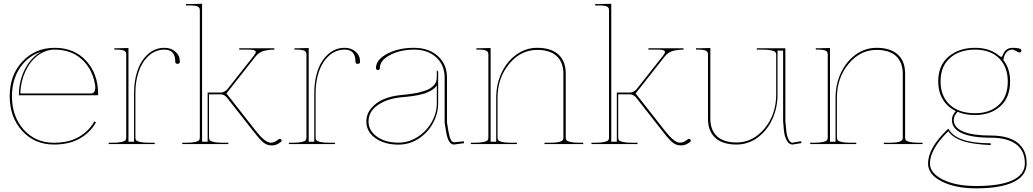

<svg xmlns="http://www.w3.org/2000/svg" viewBox="-20 -782 5606 1042"><path d="M474.6 -274.9Q497.1 -274.9 497.1 -309.1Q497.1 -317.4 495.6 -324.2Q480.5 -409.7 422.6 -461.2Q364.7 -512.7 277.3 -512.7Q227.5 -512.7 185.3 -481Q143.1 -449.2 117.7 -394.5Q92.3 -339.8 90.3 -274.9ZM82.5 -265.1Q82.5 -344.2 116.2 -408.4Q149.9 -472.7 204.6 -501.5Q131.8 -478.5 88.4 -414.1Q44.9 -349.6 44.9 -259.8Q44.9 -149.9 108.6 -78.6Q172.4 -7.3 272.5 -7.3Q353 -7.3 407.5 -38.6Q461.9 -69.8 492.2 -123L501 -118.2Q469.7 -62.5 412.6 -30Q355.5 2.4 272.5 2.4Q167.5 2.4 100.1 -72Q32.7 -146.5 32.7 -259.8Q32.7 -375 102.1 -448.7Q171.4 -522.5 277.3 -522.5Q383.3 -522.5 448 -451.4Q512.7 -380.4 512.7 -270Q512.7 -265.1 507.3 -265.1Z M569.8 0V-7.3H589.8Q622.1 -7.3 639.4 -11.5Q656.7 -15.6 660.9 -21Q665 -26.4 665 -35.2V-487.3Q665 -501.5 653.1 -507.1Q641.1 -512.7 612.3 -512.7H600.1V-520H612.3L677.2 -521.5V-12.7H707.5V-277.3Q707.5 -343.3 725.6 -397.7Q743.7 -452.1 782.2 -487.3Q820.8 -522.5 873 -522.5Q908.2 -522.5 932.1 -501.5Q956.1 -480.5 956.1 -447.3Q956.1 -435.5 943.4 -435.5Q931.2 -435.5 931.2 -447.3Q931.2 -512.7 873 -512.7Q824.2 -512.7 787.6 -479.7Q751 -446.8 732.9 -393.8Q714.8 -340.8 714.8 -277.3V-35.2Q714.8 -26.4 719 -21Q723.1 -15.6 740.5 -11.5Q757.8 -7.3 790 -7.3H819.8V0Z M969.2 0V-7.3H989.3Q1021.5 -7.3 1038.8 -11.5Q1056.2 -15.6 1060.3 -21Q1064.5 -26.4 1064.5 -35.2V-727.5Q1064.5 -741.2 1052.7 -746.8Q1041 -752.4 1011.7 -752.4H989.3V-759.8H1011.7L1076.7 -761.7V-12.7H1106.9V-279.8H1180.2Q1188 -279.8 1198.5 -285.6Q1209 -291.5 1214.4 -298.3L1357.9 -480Q1368.2 -493.2 1368.2 -500Q1368.2 -512.7 1330.1 -512.7H1278.3V-520H1468.8V-512.7Q1454.6 -512.7 1444.3 -511.7Q1434.1 -510.7 1418.5 -507.6Q1402.8 -504.4 1389.4 -495.8Q1376 -487.3 1365.7 -474.1L1209 -274.9L1368.7 -71.3Q1418.9 -7.8 1448.7 -7.8Q1461.9 -7.8 1470.5 -12Q1479 -16.1 1491.7 -25.9Q1495.1 -28.3 1499 -28.3Q1502.9 -28.3 1505.6 -25.6Q1508.3 -22.9 1508.3 -19Q1508.3 -14.2 1503.9 -11.2Q1480.5 7.3 1455.6 7.3Q1429.7 7.3 1410.4 -8.1Q1391.1 -23.4 1358.4 -65.4L1211.9 -252Q1207.5 -258.3 1197.8 -264.2Q1188 -270 1180.2 -270H1114.3V-35.2Q1114.3 -26.4 1118.4 -21Q1122.6 -15.6 1139.9 -11.5Q1157.2 -7.3 1189.5 -7.3H1219.2V0Z M1547.9 0V-7.3H1567.9Q1600.1 -7.3 1617.4 -11.5Q1634.8 -15.6 1638.9 -21Q1643.1 -26.4 1643.1 -35.2V-487.3Q1643.1 -501.5 1631.1 -507.1Q1619.1 -512.7 1590.3 -512.7H1578.1V-520H1590.3L1655.3 -521.5V-12.7H1685.5V-277.3Q1685.5 -343.3 1703.6 -397.7Q1721.7 -452.1 1760.3 -487.3Q1798.8 -522.5 1851.1 -522.5Q1886.2 -522.5 1910.2 -501.5Q1934.1 -480.5 1934.1 -447.3Q1934.1 -435.5 1921.4 -435.5Q1909.2 -435.5 1909.2 -447.3Q1909.2 -512.7 1851.1 -512.7Q1802.2 -512.7 1765.6 -479.7Q1729 -446.8 1710.9 -393.8Q1692.9 -340.8 1692.9 -277.3V-35.2Q1692.9 -26.4 1697 -21Q1701.2 -15.6 1718.5 -11.5Q1735.8 -7.3 1768.1 -7.3H1797.9V0Z M2497.6 -15.1 2498.5 -4.9 2443.8 2.4H2443.4Q2412.1 2.4 2400.9 -67.9Q2399.9 -73.2 2397.9 -85.9Q2396 -98.6 2394.5 -106.9Q2393.1 -115.2 2393.1 -117.2V-360.4Q2393.1 -428.7 2347.4 -470.7Q2301.8 -512.7 2227.5 -512.7Q2151.9 -512.7 2096.7 -483.4Q2041.5 -454.1 2041.5 -413.1Q2041.5 -402.3 2031.2 -402.3Q2020.5 -402.3 2020.5 -413.1Q2020.5 -458 2081.5 -490.2Q2142.6 -522.5 2226.1 -522.5Q2307.1 -522.5 2356.4 -477.8Q2405.8 -433.1 2405.8 -360.4V-117.7L2413.6 -69.8Q2423.3 -10.3 2443.8 -9.8ZM2350.6 -318.4Q2344.7 -309.6 2336.4 -302.2Q2328.1 -294.9 2316.7 -289.3Q2305.2 -283.7 2295.9 -279.3Q2286.6 -274.9 2271.2 -271.2Q2255.9 -267.6 2247.3 -265.4Q2238.8 -263.2 2221.2 -261Q2203.6 -258.8 2198.2 -258.1Q2192.9 -257.3 2175.3 -255.6Q2157.7 -253.9 2156.2 -253.9Q2079.6 -246.1 2029.8 -211.4Q1980 -176.8 1980 -122.1Q1980 -73.2 2025.6 -40.5Q2071.3 -7.8 2142.1 -7.8Q2199.2 -7.8 2248 -39.8Q2296.9 -71.8 2323.7 -120.8Q2350.6 -169.9 2350.6 -222.7ZM2350.6 -401.4 2357.9 -393.1V-222.7Q2357.9 -167 2330.8 -115.5Q2303.7 -64 2253.4 -30.5Q2203.1 2.9 2142.1 2.9Q2067.4 2.9 2017.8 -32Q1968.3 -66.9 1968.3 -122.1Q1968.3 -163.1 1994.9 -194.8Q2021.5 -226.6 2062.7 -243.9Q2104 -261.2 2155.3 -266.1Q2176.3 -268.1 2184.6 -269Q2192.9 -270 2215.6 -273.2Q2238.3 -276.4 2250.2 -279.3Q2262.2 -282.2 2281.2 -288.1Q2300.3 -293.9 2311.3 -300.5Q2322.3 -307.1 2332.5 -317.1Q2342.8 -327.1 2346.7 -339.4Q2350.6 -351.1 2350.6 -363.8Z M2535.2 0V-7.3H2555.2Q2587.4 -7.3 2604.7 -11.5Q2622.1 -15.6 2626.2 -21Q2630.4 -26.4 2630.4 -35.2V-487.3Q2630.4 -501.5 2618.4 -507.1Q2606.4 -512.7 2577.6 -512.7H2565.4V-520H2577.6L2642.6 -521.5V-12.7H2672.9V-251Q2672.9 -324.2 2701.9 -386.5Q2731 -448.7 2782.2 -485.6Q2833.5 -522.5 2895 -522.5Q2970.7 -522.5 3010.5 -486.3Q3050.3 -450.2 3050.3 -382.3V-35.2Q3050.3 -26.4 3054.4 -21Q3058.6 -15.6 3075.9 -11.5Q3093.3 -7.3 3125.5 -7.3H3145V0H2935.1V-7.3H2962.9Q2987.3 -7.3 3003.2 -9.5Q3019 -11.7 3026.1 -15.9Q3033.2 -20 3035.4 -24.4Q3037.6 -28.8 3037.6 -35.2V-380.9Q3037.6 -444.3 3001 -477.8Q2964.4 -511.2 2895 -511.2Q2806.6 -511.2 2743.4 -435.3Q2680.2 -359.4 2680.2 -251V-35.2Q2680.2 -26.4 2684.3 -21Q2688.5 -15.6 2705.8 -11.5Q2723.1 -7.3 2755.4 -7.3H2785.2V0Z M3189.9 0V-7.3H3210Q3242.2 -7.3 3259.5 -11.5Q3276.9 -15.6 3281 -21Q3285.2 -26.4 3285.2 -35.2V-727.5Q3285.2 -741.2 3273.4 -746.8Q3261.7 -752.4 3232.4 -752.4H3210V-759.8H3232.4L3297.4 -761.7V-12.7H3327.6V-279.8H3400.9Q3408.7 -279.8 3419.2 -285.6Q3429.7 -291.5 3435.1 -298.3L3578.6 -480Q3588.9 -493.2 3588.9 -500Q3588.9 -512.7 3550.8 -512.7H3499V-520H3689.5V-512.7Q3675.3 -512.7 3665 -511.7Q3654.8 -510.7 3639.2 -507.6Q3623.5 -504.4 3610.1 -495.8Q3596.7 -487.3 3586.4 -474.1L3429.7 -274.9L3589.4 -71.3Q3639.6 -7.8 3669.4 -7.8Q3682.6 -7.8 3691.2 -12Q3699.7 -16.1 3712.4 -25.9Q3715.8 -28.3 3719.7 -28.3Q3723.6 -28.3 3726.3 -25.6Q3729 -22.9 3729 -19Q3729 -14.2 3724.6 -11.2Q3701.2 7.3 3676.3 7.3Q3650.4 7.3 3631.1 -8.1Q3611.8 -23.4 3579.1 -65.4L3432.6 -252Q3428.2 -258.3 3418.5 -264.2Q3408.7 -270 3400.9 -270H3335V-35.2Q3335 -26.4 3339.1 -21Q3343.3 -15.6 3360.6 -11.5Q3377.9 -7.3 3410.2 -7.3H3439.9V0Z M3757.3 -520H3770L3835 -521.5V-139.2Q3835 -75.7 3871.6 -42.2Q3908.2 -8.8 3977.5 -8.8Q4065.9 -8.8 4129.2 -84.7Q4192.4 -160.6 4192.4 -269V-484.9Q4192.4 -493.7 4188.2 -499Q4184.1 -504.4 4166.7 -508.5Q4149.4 -512.7 4117.2 -512.7H4087.4V-520H4242.2V-124.5L4247.1 -74.7Q4249.5 -46.4 4258.8 -27.1Q4268.1 -7.8 4279.3 -7.3L4327.6 -15.6L4329.6 -5.4L4280.8 2.4H4279.8Q4261.7 2.4 4249.5 -20.5Q4237.3 -43.5 4234.4 -73.7L4230 -124V-507.3H4199.7V-269Q4199.7 -195.8 4170.7 -133.5Q4141.6 -71.3 4090.3 -34.4Q4039.1 2.4 3977.5 2.4Q3901.9 2.4 3862.1 -33.7Q3822.3 -69.8 3822.3 -137.7V-487.3Q3822.3 -501.5 3810.5 -507.1Q3798.8 -512.7 3770 -512.7H3757.3Z M4377 0V-7.3H4397Q4429.2 -7.3 4446.5 -11.5Q4463.9 -15.6 4468 -21Q4472.2 -26.4 4472.2 -35.2V-487.3Q4472.2 -501.5 4460.2 -507.1Q4448.2 -512.7 4419.4 -512.7H4407.2V-520H4419.4L4484.4 -521.5V-12.7H4514.6V-251Q4514.6 -324.2 4543.7 -386.5Q4572.8 -448.7 4624 -485.6Q4675.3 -522.5 4736.8 -522.5Q4812.5 -522.5 4852.3 -486.3Q4892.1 -450.2 4892.1 -382.3V-35.2Q4892.1 -26.4 4896.2 -21Q4900.4 -15.6 4917.7 -11.5Q4935.1 -7.3 4967.3 -7.3H4986.8V0H4776.9V-7.3H4804.7Q4829.1 -7.3 4845 -9.5Q4860.8 -11.7 4867.9 -15.9Q4875 -20 4877.2 -24.4Q4879.4 -28.8 4879.4 -35.2V-380.9Q4879.4 -444.3 4842.8 -477.8Q4806.2 -511.2 4736.8 -511.2Q4648.4 -511.2 4585.2 -435.3Q4522 -359.4 4522 -251V-35.2Q4522 -26.4 4526.1 -21Q4530.3 -15.6 4547.6 -11.5Q4564.9 -7.3 4597.2 -7.3H4627V0Z M5071.8 -339.8Q5071.8 -427.2 5128.2 -474.9Q5184.6 -522.5 5272 -522.5Q5353 -522.5 5403.8 -478.5Q5410.2 -473.1 5414.1 -473.1Q5418 -473.1 5420.9 -480Q5435.5 -522 5474.1 -522.5Q5523.4 -522.5 5523.4 -508.3Q5523.4 -503.4 5520.5 -500.2Q5517.6 -497.1 5513.2 -497.1Q5506.8 -497.1 5494.6 -504.9Q5482.4 -512.7 5473.1 -512.7Q5454.6 -512.7 5441.7 -497.8Q5428.7 -482.9 5425.3 -456.1Q5461.9 -409.7 5461.9 -339.8Q5461.9 -252.9 5408.7 -205.3Q5355.5 -157.7 5272 -157.7Q5217.8 -157.7 5176.8 -175.3Q5155.8 -152.3 5155.8 -131.3Q5155.8 -89.8 5207.3 -68.1Q5258.8 -46.4 5356.9 -46.4Q5452.1 -46.4 5502 -7.8Q5551.8 30.8 5551.8 104.5Q5551.8 171.4 5480.7 205.8Q5409.7 240.2 5278.3 240.2Q5164.6 240.2 5090.6 202.6Q5016.6 165 5016.6 105.5Q5016.6 22.9 5119.1 -76.7L5127 -83.5Q5168.9 -4.4 5356.9 -4.4V5.4Q5313.5 3.9 5268.6 -2.4Q5163.1 -17.1 5126.5 -69.8L5124.5 -67.9Q5026.9 28.3 5026.9 105.5Q5026.9 157.7 5096.9 192.6Q5167 227.5 5278.3 227.5Q5408.2 227.5 5475.1 196.3Q5542 165 5542 104.5Q5542 36.6 5494.6 1Q5447.3 -34.7 5356.9 -34.7Q5253.9 -34.7 5200 -59.3Q5146 -84 5146 -131.3Q5146 -155.8 5167 -179.2Q5121.6 -201.2 5096.7 -242.7Q5071.8 -284.2 5071.8 -339.8ZM5272 -512.7Q5188 -512.7 5136.2 -467.8Q5084.5 -422.9 5084.5 -339.8Q5084.5 -260.3 5134.3 -213.9Q5184.1 -167.5 5272 -167.5Q5351.6 -167.5 5400.4 -212.4Q5449.2 -257.3 5449.2 -339.8Q5449.2 -418.9 5402.1 -465.8Q5355 -512.7 5272 -512.7Z"/></svg>

Font: ZnikomitNo25
Style: Regular
Weight: 100
Designer: gluk
Foundry: gluk
Version: Version 0.56